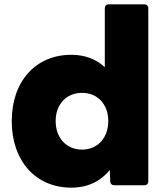

<svg xmlns="http://www.w3.org/2000/svg" viewBox="-20 -810 767 883"><path d="M308 53C383 53 442 24 485 -28L487 24C487 35 495 42 505 42H644C655 42 662 35 662 24V-772C662 -783 655 -790 644 -790H480C469 -790 462 -783 462 -772V-501C423 -538 370 -558 308 -558C144 -558 34 -436 34 -253C34 -70 144 53 308 53ZM236 -253C236 -330 285 -383 357 -383C429 -383 478 -330 478 -253C478 -176 429 -122 357 -122C285 -122 236 -176 236 -253Z"/></svg>

Font: LINE Seed JP App_OTF ExtraBold
Style: Regular
Weight: 800
Designer: LINE & Fontrix & Fontworks
Version: Version 1.013